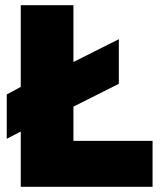

<svg xmlns="http://www.w3.org/2000/svg" viewBox="-20 -720 627 740"><path d="M6 -185V-356L60 -385V-700H263V-481L438 -569V-397L263 -309V-177H568V0H60V-213Z"/></svg>

Font: Georama ExtraCondensed Thin ExtraBold
Style: Regular
Weight: 800
Version: Version 1.001